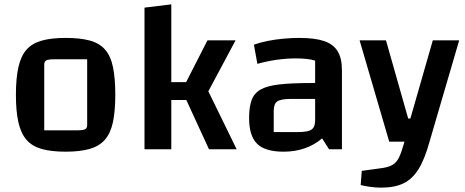

<svg xmlns="http://www.w3.org/2000/svg" viewBox="-20 -685 2132 881"><path d="M281 11Q215 11 171 -1.5Q127 -14 101.5 -43.5Q76 -73 64.5 -123.5Q53 -174 53 -250Q53 -326 64.5 -377Q76 -428 101.5 -457Q127 -486 171 -498.5Q215 -511 281 -511Q348 -511 392 -499Q436 -487 462 -457.5Q488 -428 498.5 -377Q509 -326 509 -250Q509 -174 498 -123.5Q487 -73 461 -43.5Q435 -14 391 -1.5Q347 11 281 11ZM183 -87H334Q361 -87 370.5 -92Q380 -97 380 -112V-413H229Q202 -413 192.5 -408Q183 -403 183 -388Z M835 -226H766V0H643V-650L766 -665V-308H834L932 -500H1061L936 -266L1066 0H939Z M1281 11Q1197 11 1160 -25Q1123 -61 1123 -144Q1123 -194 1134.5 -225.5Q1146 -257 1175.5 -274Q1205 -291 1261 -297.5Q1317 -304 1407 -304H1456V-231H1314Q1268 -231 1252 -219.5Q1236 -208 1236 -176V-79H1348Q1393 -79 1409.5 -90.5Q1426 -102 1426 -132V-407Q1394 -417 1336 -417Q1296 -417 1252 -411Q1208 -405 1161 -392L1145 -480Q1173 -490 1207.5 -497Q1242 -504 1280 -507.5Q1318 -511 1354 -511Q1425 -511 1467.5 -496.5Q1510 -482 1529.5 -449.5Q1549 -417 1549 -363V0H1490L1458 -50Q1386 11 1281 11Z M1766 -35 1630 -500H1751L1853 -141H1863L1966 -500H2087L1951 -35ZM1729 176Q1705 176 1679.5 172.5Q1654 169 1635 164L1640 99L1720 88Q1756 84 1775.5 74.5Q1795 65 1806.5 45.5Q1818 26 1828 -9L1836 -35H1951Q1929 45 1900.5 91Q1872 137 1831 156.5Q1790 176 1729 176Z"/></svg>

Font: Changa ExtraLight Medium
Style: Regular
Weight: 500
Version: Version 3.002; ttfautohint (v1.8.2)